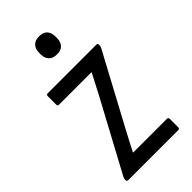

<svg xmlns="http://www.w3.org/2000/svg" viewBox="-215 -734 790 790"><g transform="rotate(-45 179.5 -339.0)"><path d="M29 0Q21 0 21 -8V-10Q21 -17 24 -23L193 -337Q204 -358 214.5 -378.5Q225 -399 236 -420V-421Q216 -421 195.5 -421Q175 -421 154 -421H47Q39 -421 39 -429V-478Q39 -487 47 -487H330Q338 -487 338 -480V-477Q338 -470 335 -464L168 -153Q157 -132 145.5 -110.5Q134 -89 123 -67V-66Q143 -66 160.5 -66Q178 -66 198 -66H320Q328 -66 328 -57V-9Q328 0 320 0ZM188 -573Q164 -573 152 -586Q140 -599 140 -621V-630Q140 -652 152 -665Q164 -678 188 -678Q212 -678 223.5 -665Q235 -652 235 -630V-621Q235 -599 223.5 -586Q212 -573 188 -573Z"/></g></svg>

Font: Sofia Sans Condensed
Style: Regular
Weight: 400
Designer: Botio Nikoltchev, Ani Petrova
Foundry: lettersoup
Version: Version 4.100